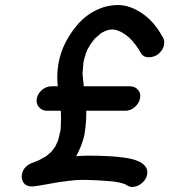

<svg xmlns="http://www.w3.org/2000/svg" viewBox="-20 -730 671 761"><path d="M503 11Q491 11 476 0H475Q457 -7 438 -9L436 -10L424 -11Q359 -17 304 -17Q279 -17 242 -12L239 -11Q226 -11 162 1Q119 9 107 9Q71 9 66 -26V-31Q66 -35 67 -39Q73 -73 112 -86L130 -93Q141 -98 152 -105Q159 -108 163 -111L183 -128Q195 -143 198 -148H199V-149Q210 -172 211 -176L220 -214Q220 -220 221 -227V-234Q222 -248 222 -262Q222 -276 221 -291H166Q146 -291 134 -306Q125 -317 125 -330Q125 -335 126 -340Q130 -360 147 -374Q164 -388 184 -388H209Q207 -405 207 -422Q207 -454 213 -485Q228 -560 282 -626Q325 -680 392 -702Q421 -710 448 -710Q494 -710 542 -678Q590 -646 623 -586Q631 -576 631 -563Q631 -558 630 -552Q627 -533 609 -517Q592 -503 569 -503Q550 -503 540 -517Q520 -554 491 -582L490 -583Q489 -584 487 -585Q474 -596 459 -604H458Q453 -607 451 -607Q439 -613 425 -613Q412 -613 400 -608H398Q394 -605 389 -603Q384 -601 379 -598V-597L359 -580L355 -576L339 -555L335 -548Q326 -535 319 -516V-512Q315 -504 311 -484L307 -439L312 -388H495Q515 -388 527 -374Q536 -364 536 -350Q536 -345 535 -340Q531 -320 514 -305.5Q497 -291 477 -291H322V-281Q322 -238 314 -193Q304 -151 282 -111Q307 -113 332 -113Q397 -113 450 -108Q453 -108 455 -107Q518 -102 547 -80Q564 -66 564 -47Q564 -43 563 -38Q561 -26 552 -14Q531 11 503 11Z"/></svg>

Font: Bad Comic
Style: Italic
Weight: 400
Italic angle: -11°
Designer: GGBotNet
Foundry: GGBotNet
Version: 0.95